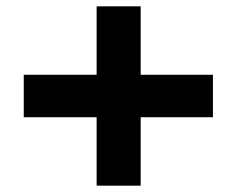

<svg xmlns="http://www.w3.org/2000/svg" viewBox="-20 -682 750 606"><path d="M55 -446V-312H285V-96H424V-312H652V-446H424V-662H285V-446Z"/></svg>

Font: LT Wave UI Medium
Style: Regular
Weight: 500
Designer: Daniel Lyons
Foundry: New Value
Version: Version 2.5 (Glyphs App)